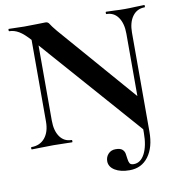

<svg xmlns="http://www.w3.org/2000/svg" viewBox="-88 -706 912 978"><g transform="rotate(-10 367.5 -217.0)"><path d="M626 18 133 -543Q97 -584 72 -598.5Q47 -613 22 -613Q20 -613 20 -619Q20 -625 22 -625Q42 -625 63 -624Q84 -623 102 -623Q138 -623 167 -624Q196 -625 212 -625Q225 -625 231.5 -613.5Q238 -602 262 -573L629 -150L637 15ZM504 191Q457 191 428 173Q399 155 399 126Q399 104 413.5 88.5Q428 73 451 73Q475 73 485.5 82Q496 91 498.5 104.5Q501 118 502.5 132Q504 146 509 155Q514 164 530 164Q566 164 587 123.5Q608 83 608 16L637 15Q637 96 601.5 143.5Q566 191 504 191ZM32 0Q29 0 29 -6Q29 -12 32 -12Q76 -12 101.5 -43Q127 -74 127 -127V-602L157 -600V-127Q157 -74 179 -43Q201 -12 240 -12Q242 -12 242 -6Q242 0 240 0Q218 0 194.5 -1Q171 -2 143 -2Q113 -2 84.5 -1Q56 0 32 0ZM608 16V-497Q608 -550 586 -581.5Q564 -613 525 -613Q523 -613 523 -619Q523 -625 525 -625Q547 -625 570.5 -623.5Q594 -622 622 -622Q649 -622 675 -623.5Q701 -625 723 -625Q725 -625 725 -619Q725 -613 723 -613Q683 -613 660 -581.5Q637 -550 637 -497V15Z"/></g></svg>

Font: Cormorant
Style: Bold
Weight: 700
Designer: Christian Thalmann (Catharsis Fonts)
Foundry: Catharsis Fonts
Version: Version 4.000